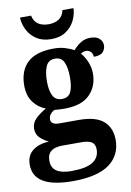

<svg xmlns="http://www.w3.org/2000/svg" viewBox="-106 -827 772 1131"><g transform="rotate(-10 280.0 -261.5)"><path d="M236 240Q2 240 2 101Q2 48 37 19Q72 -10 137 -15Q110 -26 87 -47.5Q64 -69 64 -104Q64 -137 89 -162Q114 -187 153 -209Q109 -225 80 -264Q51 -303 51 -364Q51 -452 102 -500.5Q153 -549 260 -549Q295 -549 326 -540Q357 -531 379 -518Q405 -547 429 -560.5Q453 -574 483 -574Q519 -574 537 -557Q555 -540 555 -517Q555 -495 540 -477.5Q525 -460 484 -460Q484 -480 472 -491Q460 -502 446 -502Q426 -502 413 -491Q433 -469 447.5 -435Q462 -401 462 -364Q462 -288 413 -238.5Q364 -189 260 -189Q249 -189 230 -190Q211 -191 202 -192Q188 -186 177 -172.5Q166 -159 166 -141Q166 -125 179 -117Q192 -109 213 -109H334Q434 -109 480 -68.5Q526 -28 526 44Q526 136 455 188Q384 240 236 240ZM257 -248Q297 -248 311 -279.5Q325 -311 325 -365Q325 -421 310.5 -455Q296 -489 256 -489Q217 -489 202 -454Q187 -419 187 -364Q187 -312 202.5 -280Q218 -248 257 -248ZM238 180Q326 180 366 154.5Q406 129 406 80Q406 48 386 35.5Q366 23 325 23H209Q189 23 168.5 28.5Q148 34 134 50Q120 66 120 99Q120 180 238 180ZM256 -606Q204 -606 168.5 -629.5Q133 -653 115 -689.5Q97 -726 96 -763H162Q170 -727 194.5 -711Q219 -695 256 -695Q293 -695 317.5 -711Q342 -727 350 -763H416Q415 -726 397 -689.5Q379 -653 344 -629.5Q309 -606 256 -606Z"/></g></svg>

Font: Noto Serif Tibetan
Style: Bold
Weight: 700
Designer: Monotype Design Team
Foundry: Monotype Imaging Inc.
Version: Version 2.103; ttfautohint (v1.8.4.7-5d5b)